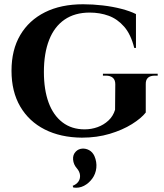

<svg xmlns="http://www.w3.org/2000/svg" viewBox="-20 -633 770 901"><path d="M336 78Q348 66 365 64.5Q382 63 398 71.5Q414 80 423 99Q435 127 432 155Q429 183 413 205Q397 227 374 239Q351 251 324 247L321 239Q339 232 348 219Q357 206 355.5 189Q354 172 340 156Q325 139 323 116Q321 93 336 78ZM370 -613Q416 -613 462.5 -607.5Q509 -602 549.5 -591.5Q590 -581 618 -567V-408H610Q594 -472 562.5 -508Q531 -544 490 -559Q449 -574 401 -574Q331 -574 283 -541Q235 -508 210.5 -445.5Q186 -383 186 -295Q186 -212 208 -152Q230 -92 273 -59Q316 -26 377 -26Q409 -26 438 -36.5Q467 -47 489 -67.5Q511 -88 520 -118L521 -238Q521 -258 509.5 -268Q498 -278 477 -278H463V-287H720V-278H707Q663 -278 664 -238V-105Q643 -78 599 -50.5Q555 -23 495 -5Q435 13 364 13Q264 12 190 -25.5Q116 -63 75 -133Q34 -203 34 -301Q34 -399 75 -468.5Q116 -538 191 -575.5Q266 -613 370 -613Z"/></svg>

Font: Cinzel
Style: Bold
Weight: 700
Designer: Natanael Gama
Version: Version 2.000